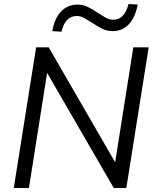

<svg xmlns="http://www.w3.org/2000/svg" viewBox="-20 -942 779 962"><path d="M49 0 161 -705H224L557 -129L648 -705H725L613 0H550L216 -577L125 0ZM288 -783 242 -786Q253 -850 286 -884.5Q319 -919 369 -919Q397 -919 422.5 -906Q448 -893 471 -877Q491 -864 509.5 -853.5Q528 -843 547 -843Q604 -843 624 -922L670 -919Q658 -855 625.5 -820.5Q593 -786 544 -786Q514 -786 489 -799.5Q464 -813 441 -828Q421 -841 402 -851.5Q383 -862 365 -862Q307 -862 288 -783Z"/></svg>

Font: Nunito Sans
Style: Italic
Weight: 400
Italic angle: -9°
Designer: Vernon Adams
Foundry: Vernon Adams
Version: Version 3.006; ttfautohint (v1.8.3)